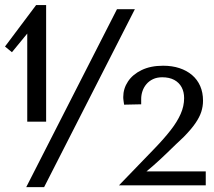

<svg xmlns="http://www.w3.org/2000/svg" viewBox="-28 -748 863 775"><path d="M82 -257V-646.2L105.7 -641.4L20.2 -537.2L-7.8 -560.2L117.8 -727.6H158.2V-257ZM77.9 7.3 444.2 -710.9H516.4L150.1 7.3ZM452.3 0 596.5 -149.3Q634.5 -188.7 660.9 -222.6Q687.3 -256.4 701.2 -288Q715.2 -319.5 715.2 -352Q715.2 -377 705.1 -395.9Q694.9 -414.8 675.2 -425.5Q655.4 -436.1 626.7 -436.1Q605.6 -436.1 589.6 -428.5Q573.7 -421 563 -408.3Q552.3 -395.7 547.1 -380.1Q541.9 -364.6 541.9 -348.6V-327L472.9 -325.5Q471.6 -335.4 470.7 -340.9Q469.9 -346.3 469.7 -349.8Q469.5 -353.2 469.5 -356.4Q469.5 -390.4 488.6 -419.1Q507.7 -447.8 543.8 -465.2Q579.9 -482.7 630.5 -482.7Q666.9 -482.7 696.3 -473Q725.8 -463.3 747.2 -445.1Q768.6 -426.9 780.1 -400.7Q791.5 -374.6 791.5 -341.5Q791.5 -318.8 784.5 -296.8Q777.4 -274.8 760.5 -250.3Q743.6 -225.7 713.4 -195Q702.5 -185.2 683.1 -166.4Q663.7 -147.6 639.6 -124.4Q615.5 -101.2 589.3 -78.2Q563.2 -55.1 538.4 -37.1L549.9 -56.2H802.5V0Z"/></svg>

Font: Russolo 10pt ExtraLight
Style: Regular
Weight: 200
Designer: Micah Stupak-Hahn
Version: Version 1.000